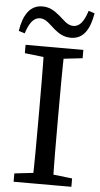

<svg xmlns="http://www.w3.org/2000/svg" viewBox="-59 -899 488 935"><g transform="rotate(5 185.5 -431.5)"><path d="M44.3 0H326.7V-40.8L195.7 -55.8H175.2L44.3 -40.8V0ZM135.3 0H235.7C232.7 -103 232.7 -207 232.7 -310V-359.3C232.7 -464.3 232.7 -568.3 235.7 -669.3H135.3C138.3 -566.3 138.3 -462.3 138.3 -359.3V-310C138.3 -205 138.3 -101 135.3 0ZM44.3 -628.5 175.2 -613.5H195.7L326.7 -628.5V-669.3H44.3V-628.5ZM5.4 -734.1 35.2 -724.7C51 -773.9 71 -804.4 103.8 -804.4C133.6 -804.4 154.6 -776.9 179.4 -756.4C201.4 -738.6 224.5 -722.8 261.1 -722.8C322.9 -722.8 352.7 -773.8 365.6 -851.5L335.9 -860.9C320 -811.7 300.9 -781.2 267.2 -781.2C237.4 -781.2 216.5 -808.5 194.5 -826.3C168.8 -846.9 146.7 -862.8 110 -862.8C49.1 -862.8 17.4 -811.8 5.4 -734.1Z"/></g></svg>

Font: Source Serif Variable
Style: Regular
Weight: 389
Designer: Frank Grießhammer
Foundry: Adobe Systems Incorporated
Version: Version 3.001;hotconv 1.0.111;makeotfexe 2.5.65597